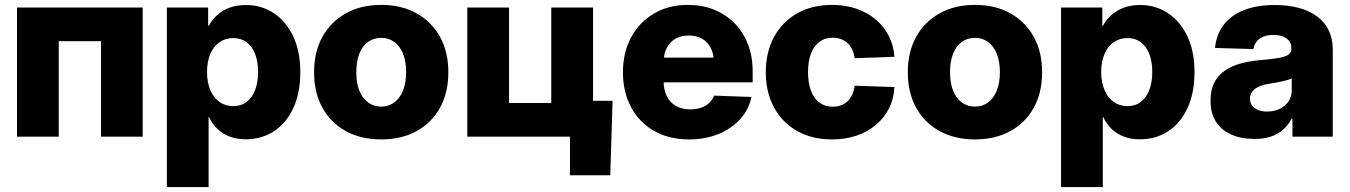

<svg xmlns="http://www.w3.org/2000/svg" viewBox="-20 -553 5462 777"><path d="M557.6 -522.5V0H388.7V-386.2H217.8V0H48.8V-522.5Z M655.3 204.1V-522.5H822.3V-449.2H825.2Q839.4 -475.1 860.8 -493.7Q882.3 -512.2 910.9 -522.5Q939.5 -532.7 975.1 -532.7Q1038.6 -532.7 1088.4 -499.5Q1138.2 -466.3 1166.7 -405.5Q1195.3 -344.7 1195.3 -261.7Q1195.3 -177.7 1167.5 -116.7Q1139.6 -55.7 1089.6 -22.5Q1039.6 10.7 973.6 10.7Q938 10.7 909.4 -0.2Q880.9 -11.2 859.9 -31.2Q838.9 -51.3 826.2 -79.1H824.2V204.1ZM923.8 -123.5Q955.6 -123.5 977.8 -140.4Q1000 -157.2 1012.2 -188.2Q1024.4 -219.2 1024.4 -261.7Q1024.4 -304.2 1012.2 -335Q1000 -365.7 977.8 -382.3Q955.6 -398.9 923.8 -398.9Q892.1 -398.9 868.2 -382.1Q844.2 -365.2 831.1 -334.5Q817.9 -303.7 817.9 -261.7Q817.9 -219.7 831.1 -188.7Q844.2 -157.7 868.2 -140.6Q892.1 -123.5 923.8 -123.5Z M1522.9 11.2Q1440.9 11.2 1379.6 -22.5Q1318.4 -56.2 1284.7 -117.2Q1251 -178.2 1251 -260.7Q1251 -342.8 1284.7 -403.8Q1318.4 -464.8 1379.6 -499Q1440.9 -533.2 1522.9 -533.2Q1605 -533.2 1666 -499Q1727.1 -464.8 1760.7 -403.8Q1794.4 -342.8 1794.4 -260.7Q1794.4 -178.2 1760.7 -117.2Q1727.1 -56.2 1666 -22.5Q1605 11.2 1522.9 11.2ZM1522.9 -121.6Q1552.7 -121.6 1575.4 -138.2Q1598.1 -154.8 1610.8 -186Q1623.5 -217.3 1623.5 -260.7Q1623.5 -305.2 1610.8 -335.9Q1598.1 -366.7 1575.4 -383.3Q1552.7 -399.9 1522.9 -399.9Q1492.7 -399.9 1469.7 -383.5Q1446.8 -367.2 1434.3 -336.2Q1421.9 -305.2 1421.9 -260.7Q1421.9 -216.8 1434.3 -185.8Q1446.8 -154.8 1469.7 -138.2Q1492.7 -121.6 1522.9 -121.6Z M1871.1 0V-522.5H2040V-136.2H2210.9V-522.5H2379.9V0ZM2286.6 156.2V0H2242.2V-145H2459L2449.7 156.2Z M2768.6 11.2Q2688 11.2 2627.7 -22.9Q2567.4 -57.1 2534.2 -118.7Q2501 -180.2 2501 -260.7Q2501 -340.8 2534.2 -402.1Q2567.4 -463.4 2626.7 -498.3Q2686 -533.2 2763.7 -533.2Q2821.8 -533.2 2869.6 -513.9Q2917.5 -494.6 2952.4 -459.2Q2987.3 -423.8 3006.6 -374.5Q3025.9 -325.2 3025.9 -264.6V-219.7H2556.6V-319.8H2946.3L2869.1 -298.8Q2869.1 -333 2856.9 -357.7Q2844.7 -382.3 2822 -395.8Q2799.3 -409.2 2767.1 -409.2Q2735.4 -409.2 2712.6 -395.8Q2689.9 -382.3 2677.7 -357.9Q2665.5 -333.5 2665.5 -299.3V-226.1Q2665.5 -189.9 2678.5 -163.8Q2691.4 -137.7 2715.8 -124Q2740.2 -110.4 2773.9 -110.4Q2798.3 -110.4 2817.6 -117.2Q2836.9 -124 2850.1 -136.5Q2863.3 -148.9 2869.6 -166L3021 -160.6Q3010.7 -109.9 2975.6 -71Q2940.4 -32.2 2887.2 -10.5Q2834 11.2 2768.6 11.2Z M3347.2 11.2Q3266.1 11.2 3205.8 -22.9Q3145.5 -57.1 3112.3 -118.4Q3079.1 -179.7 3079.1 -260.7Q3079.1 -341.8 3112.3 -403.1Q3145.5 -464.4 3205.8 -498.8Q3266.1 -533.2 3347.2 -533.2Q3400.9 -533.2 3445.6 -517.8Q3490.2 -502.4 3523.4 -474.6Q3556.6 -446.8 3576.4 -408.4Q3596.2 -370.1 3599.6 -323.2L3439 -317.4Q3436 -336.4 3429 -351.8Q3421.9 -367.2 3410.6 -377.9Q3399.4 -388.7 3384 -394.5Q3368.7 -400.4 3350.1 -400.4Q3318.4 -400.4 3295.9 -383.5Q3273.4 -366.7 3261.7 -335.4Q3250 -304.2 3250 -260.7Q3250 -217.8 3261.7 -186.3Q3273.4 -154.8 3296.1 -137.9Q3318.8 -121.1 3350.1 -121.1Q3368.7 -121.1 3384 -127Q3399.4 -132.8 3410.6 -143.8Q3421.9 -154.8 3429 -170.7Q3436 -186.5 3438.5 -206.1L3599.6 -200.7Q3597.2 -153.3 3577.9 -114.7Q3558.6 -76.2 3525.1 -47.9Q3491.7 -19.5 3446.5 -4.2Q3401.4 11.2 3347.2 11.2Z M3925.8 11.2Q3843.8 11.2 3782.5 -22.5Q3721.2 -56.2 3687.5 -117.2Q3653.8 -178.2 3653.8 -260.7Q3653.8 -342.8 3687.5 -403.8Q3721.2 -464.8 3782.5 -499Q3843.8 -533.2 3925.8 -533.2Q4007.8 -533.2 4068.8 -499Q4129.9 -464.8 4163.6 -403.8Q4197.3 -342.8 4197.3 -260.7Q4197.3 -178.2 4163.6 -117.2Q4129.9 -56.2 4068.8 -22.5Q4007.8 11.2 3925.8 11.2ZM3925.8 -121.6Q3955.6 -121.6 3978.3 -138.2Q4001 -154.8 4013.7 -186Q4026.4 -217.3 4026.4 -260.7Q4026.4 -305.2 4013.7 -335.9Q4001 -366.7 3978.3 -383.3Q3955.6 -399.9 3925.8 -399.9Q3895.5 -399.9 3872.6 -383.5Q3849.6 -367.2 3837.2 -336.2Q3824.7 -305.2 3824.7 -260.7Q3824.7 -216.8 3837.2 -185.8Q3849.6 -154.8 3872.6 -138.2Q3895.5 -121.6 3925.8 -121.6Z M4273.9 204.1V-522.5H4440.9V-449.2H4443.8Q4458 -475.1 4479.5 -493.7Q4501 -512.2 4529.5 -522.5Q4558.1 -532.7 4593.8 -532.7Q4657.2 -532.7 4707 -499.5Q4756.8 -466.3 4785.4 -405.5Q4814 -344.7 4814 -261.7Q4814 -177.7 4786.1 -116.7Q4758.3 -55.7 4708.3 -22.5Q4658.2 10.7 4592.3 10.7Q4556.6 10.7 4528.1 -0.2Q4499.5 -11.2 4478.5 -31.2Q4457.5 -51.3 4444.8 -79.1H4442.9V204.1ZM4542.5 -123.5Q4574.2 -123.5 4596.4 -140.4Q4618.7 -157.2 4630.9 -188.2Q4643.1 -219.2 4643.1 -261.7Q4643.1 -304.2 4630.9 -335Q4618.7 -365.7 4596.4 -382.3Q4574.2 -398.9 4542.5 -398.9Q4510.7 -398.9 4486.8 -382.1Q4462.9 -365.2 4449.7 -334.5Q4436.5 -303.7 4436.5 -261.7Q4436.5 -219.7 4449.7 -188.7Q4462.9 -157.7 4486.8 -140.6Q4510.7 -123.5 4542.5 -123.5Z M5056.2 9.3Q5004.4 9.3 4964.4 -7.8Q4924.3 -24.9 4901.6 -59.3Q4878.9 -93.8 4878.9 -145.5Q4878.9 -189.9 4894.5 -219.7Q4910.2 -249.5 4938 -268.1Q4965.8 -286.6 5002.2 -296.4Q5038.6 -306.2 5079.6 -309.6Q5126 -313.5 5153.8 -318.4Q5181.6 -323.2 5193.8 -331.8Q5206.1 -340.3 5206.1 -356V-358.9Q5206.1 -375 5197.3 -386.7Q5188.5 -398.4 5172.4 -405Q5156.2 -411.6 5133.8 -411.6Q5110.8 -411.6 5093.3 -404.8Q5075.7 -397.9 5065.4 -385Q5055.2 -372.1 5052.7 -354.5L4897 -358.9Q4902.3 -413.1 4931.6 -451.9Q4960.9 -490.7 5013.2 -511.7Q5065.4 -532.7 5138.7 -532.7Q5193.8 -532.7 5237.3 -520.8Q5280.8 -508.8 5311.3 -485.6Q5341.8 -462.4 5357.7 -429Q5373.5 -395.5 5373.5 -352.5V0H5210.4V-73.2H5207.5Q5192.4 -45.4 5171.1 -27.1Q5149.9 -8.8 5121.6 0.2Q5093.3 9.3 5056.2 9.3ZM5107.4 -101.6Q5135.7 -101.6 5158.4 -112.3Q5181.2 -123 5194.3 -142.3Q5207.5 -161.6 5207.5 -187.5V-235.4Q5200.7 -232.4 5191.2 -229.5Q5181.6 -226.6 5169.7 -223.9Q5157.7 -221.2 5144 -218.8Q5130.4 -216.3 5115.7 -213.9Q5092.8 -210.4 5075.4 -202.9Q5058.1 -195.3 5048.3 -183.1Q5038.6 -170.9 5038.6 -153.3Q5038.6 -137.2 5047.4 -125.5Q5056.2 -113.8 5071.5 -107.7Q5086.9 -101.6 5107.4 -101.6Z"/></svg>

Font: Inter 28pt ExtraBold
Style: Regular
Weight: 800
Designer: Rasmus Andersson
Foundry: rsms
Version: Version 4.001;git-66647c0bb